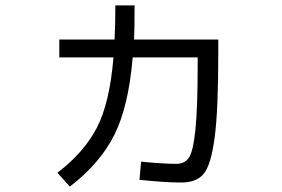

<svg xmlns="http://www.w3.org/2000/svg" viewBox="-20 -652 1040 709"><path d="M475 -506H786V-452Q786 -244 772.5 -143Q759 -42 732 -10Q705 22 650 22Q588 22 495 12L501 -55Q584 -47 631 -47Q662 -47 677.5 -69.5Q693 -92 701.5 -172Q710 -252 710 -417V-440H470Q455 -260 402.5 -154.5Q350 -49 238 37L192 -14Q290 -89 337.5 -180Q385 -271 399 -440H199V-506H403Q406 -563 406 -632H477Q477 -545 475 -506Z"/></svg>

Font: Mplus 1p
Style: Regular
Weight: 400
Version: Version 1.061